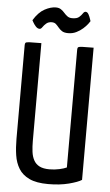

<svg xmlns="http://www.w3.org/2000/svg" viewBox="-60 -926 557 975"><g transform="rotate(5 218.5 -438.5)"><path d="M223.4 10Q163 10 127.2 -7.1Q91.3 -24.1 73.2 -53.7Q55 -83.3 49.2 -122Q43.4 -160.6 43.4 -204.3V-682.9Q43.4 -691.8 47 -695.1Q50.6 -698.4 67.9 -699.2Q85.2 -700 127 -700V-201.7Q127 -171.8 130.2 -146.5Q133.4 -121.3 143.6 -103Q153.7 -84.6 172.9 -74.9Q192.1 -65.2 223.4 -65.2Q249.6 -65.2 273.9 -70.6Q298.2 -76 311 -82.4V-683.2Q311 -692.1 314.8 -695.2Q318.6 -698.4 335.7 -699.2Q352.9 -700 393.3 -700V-26.2Q374.6 -13.9 328.6 -1.9Q282.5 10 223.4 10ZM257.6 -762.3Q237.2 -762.3 226.1 -769.6Q215 -777 207.6 -786.3Q200.2 -795.5 192.2 -802.9Q184.2 -810.3 170.5 -810.3Q153.4 -810.3 142.5 -800.8Q131.6 -791.4 125.1 -781.4Q118.5 -771.5 111.6 -771.5Q100.8 -771.5 91.6 -781.8Q82.4 -792.1 77 -802.1Q71.6 -812.1 71.6 -812.1Q97.2 -853.9 127.7 -870.4Q158.3 -887 184.9 -887Q201 -887 211.3 -879.7Q221.7 -872.5 229.5 -863.3Q237.4 -854.1 247.1 -846.9Q256.8 -839.7 271.9 -839.7Q296 -839.7 306.9 -849.5Q317.9 -859.2 323.9 -868.7Q329.9 -878.1 337.2 -878.1Q346 -878.1 352.3 -866.9Q358.5 -855.6 362.1 -844.1Q365.8 -832.7 365.8 -832.7Q364 -829.2 355.4 -817.8Q346.8 -806.5 332.5 -793.8Q318.3 -781 299.4 -771.7Q280.6 -762.3 257.6 -762.3Z"/></g></svg>

Font: Yanone Kaffeesatz ExtraLight
Style: Regular
Weight: 200
Designer: Yanone (Cyrillic: Daniel Pouzeot, Huerta Tipografica, and Cyreal)
Foundry: Yanone
Version: Version 2.003